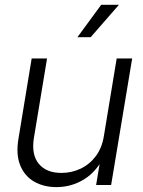

<svg xmlns="http://www.w3.org/2000/svg" viewBox="-20 -764 590 793"><path d="M213.4 8.8Q160.2 8.8 120.6 -14.2Q81.1 -37.1 63.2 -81.8Q45.4 -126.5 56.2 -190.9L110.8 -522.5H174.3L120.1 -194.8Q108.9 -126 139.9 -87.9Q170.9 -49.8 233.9 -49.8Q275.9 -49.8 313 -67.4Q350.1 -85 375.7 -119.1Q401.4 -153.3 409.2 -203.1L461.9 -522.5H525.9L439 0H377L397.5 -123.5H413.1Q379.4 -55.2 327.1 -23.2Q274.9 8.8 213.4 8.8ZM299.8 -610.4 397.9 -744.1H471.2L354.5 -610.4Z"/></svg>

Font: Inter 28pt Light
Style: Italic
Weight: 300
Italic angle: -9.3988°
Designer: Rasmus Andersson
Foundry: rsms
Version: Version 4.001;git-66647c0bb